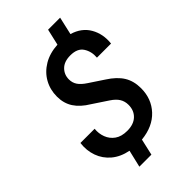

<svg xmlns="http://www.w3.org/2000/svg" viewBox="-278 -919 1117 1117"><g transform="rotate(-45 280.0 -360.5)"><path d="M498 -207Q498 -120 443 -61Q388 -2 290 8L267 109H168L193 3Q132 -9 91.5 -43Q51 -77 33.5 -126Q16 -175 23 -231H140Q136 -195 148.5 -162Q161 -129 190 -108.5Q219 -88 266 -88Q319 -88 348.5 -116Q378 -144 378 -190Q378 -219 364 -242Q350 -265 318 -286L226 -347Q171 -380 144 -421.5Q117 -463 117 -518Q117 -575 143 -621.5Q169 -668 217.5 -697Q266 -726 333 -730L356 -830H455L430 -720Q501 -699 533.5 -642.5Q566 -586 558 -514H442Q446 -561 423 -597Q400 -633 342 -633Q291 -633 264 -606Q237 -579 237 -540Q237 -512 251.5 -490.5Q266 -469 298 -448L387 -389Q445 -352 471.5 -309Q498 -266 498 -207Z"/></g></svg>

Font: Instrument Sans SemiCondensed SemiBold Italic
Style: Regular
Weight: 600
Width: 4
Italic angle: -13°
Designer: Rodrigo Fuenzalida
Foundry: fragTYPE
Version: Version 1.000; ttfautohint (v1.8.4.7-5d5b);gftools[0.9.28]